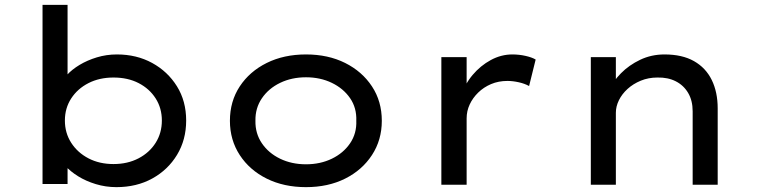

<svg xmlns="http://www.w3.org/2000/svg" viewBox="-20 -760 3126 790"><path d="M459 10Q415 10 374 -2.5Q333 -15 301 -35Q269 -55 248 -78.5Q227 -102 221 -123L258 -131V-3H155V-740H258V-405L231 -408Q236 -430 256 -452Q276 -474 307.5 -493Q339 -512 378.5 -524Q418 -536 461 -536Q542 -536 606 -501Q670 -466 708 -405Q746 -344 746 -264Q746 -185 708.5 -123Q671 -61 606.5 -25.5Q542 10 459 10ZM447 -85Q505 -85 550 -108.5Q595 -132 620.5 -172.5Q646 -213 646 -264Q646 -315 620.5 -355Q595 -395 550.5 -418Q506 -441 447 -441Q389 -441 344 -418Q299 -395 273 -355Q247 -315 247 -264Q247 -213 273 -172.5Q299 -132 344 -108.5Q389 -85 447 -85Z M1239 10Q1148 10 1077.5 -25Q1007 -60 966.5 -122Q926 -184 926 -263Q926 -343 966.5 -404.5Q1007 -466 1077.5 -501Q1148 -536 1239 -536Q1330 -536 1400 -501Q1470 -466 1510.5 -404.5Q1551 -343 1551 -263Q1551 -184 1510.5 -122Q1470 -60 1400 -25Q1330 10 1239 10ZM1239 -84Q1298 -84 1345.5 -107Q1393 -130 1420.5 -170.5Q1448 -211 1446 -263Q1448 -316 1420.5 -356Q1393 -396 1345.5 -419Q1298 -442 1239 -442Q1180 -442 1132.5 -419Q1085 -396 1057.5 -355.5Q1030 -315 1031 -263Q1030 -211 1057.5 -170.5Q1085 -130 1132.5 -107Q1180 -84 1239 -84Z M1796 0V-525H1900V-345L1879 -366Q1892 -413 1924.5 -451.5Q1957 -490 1999.5 -513Q2042 -536 2088 -536Q2116 -536 2142.5 -530Q2169 -524 2184 -515L2157 -406Q2139 -416 2114.5 -421.5Q2090 -427 2068 -427Q2031 -427 2000.5 -414Q1970 -401 1947.5 -379Q1925 -357 1912.5 -330Q1900 -303 1900 -273V0Z M2411 0V-525H2514V-395L2485 -388Q2502 -425 2535 -458.5Q2568 -492 2614 -514Q2660 -536 2714 -536Q2787 -536 2835.5 -508.5Q2884 -481 2908.5 -431Q2933 -381 2933 -314V0H2830V-302Q2830 -346 2811.5 -377.5Q2793 -409 2760.5 -425.5Q2728 -442 2685 -441Q2648 -441 2616.5 -428Q2585 -415 2562 -394Q2539 -373 2526.5 -347.5Q2514 -322 2514 -296V0H2463Q2443 0 2430 0Q2417 0 2411 0Z"/></svg>

Font: Lexend Giga
Style: Regular
Weight: 400
Designer: Bonnie Shaver-Troup, Thomas Jockin
Foundry: Lexend
Version: Version 1.007